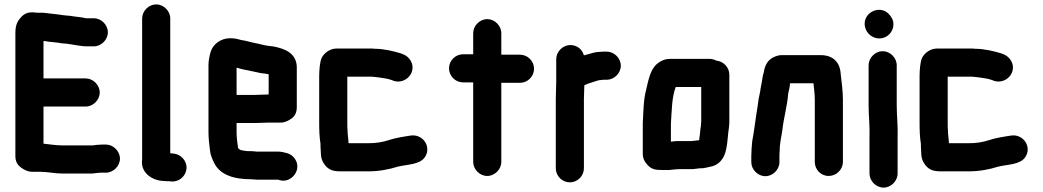

<svg xmlns="http://www.w3.org/2000/svg" viewBox="-20 -745 4747 874"><path d="M407 -662H371C352 -667 320 -669 298 -673L276 -675C261 -676 252 -679 238 -680C218 -682 198 -685 177 -687H149C141 -688 133 -689 125 -689C106 -689 90 -682 77 -668C56 -645 50 -628 50 -591V-34C50 -12 58 5 76 18C94 31 110 37 125 37H162C197 37 229 45 264 45H399C408 44 417 43 425 42C428 42 432 42 437 41H462C496 41 526 11 526 -23C526 -57 496 -87 462 -87H453C445 -87 437 -87 429 -86C417 -86 408 -83 397 -83H266C236 -83 207 -88 178 -91V-260H370C404 -260 434 -290 434 -324C434 -358 404 -388 370 -388H178V-558H185L203 -555L223 -553L241 -551C255 -548 268 -547 284 -546C316 -542 345 -534 378 -534H407C441 -534 471 -564 471 -598C471 -632 441 -662 407 -662Z M627 -661V-19C618 38 670 79 730 79C736 80 742 80 749 80L760 81C796 84 826 56 829 23C832 -13 803 -43 770 -46L759 -47C758 -47 756 -47 755 -48V-661C755 -695 725 -725 691 -725C657 -725 627 -695 627 -661Z M1141 -313H1057V-437C1071 -433 1088 -428 1103 -426C1124 -422 1147 -416 1168 -412L1186 -410L1203 -407V-315C1190 -315 1156 -313 1141 -313ZM1153 73H1246L1253 75C1291 86 1323 58 1331 30C1342 -8 1315 -41 1286 -48C1273 -51 1261 -55 1245 -55H1147C1139 -56 1131 -57 1122 -57H1108C1092 -59 1063 -59 1063 -77C1060 -96 1057 -119 1057 -143V-185H1141C1156 -185 1189 -187 1203 -187H1256C1271 -186 1287 -192 1305 -204C1323 -216 1331 -234 1331 -257V-441C1329 -503 1277 -524 1222 -534L1204 -536C1185 -538 1170 -543 1151 -547C1126 -551 1101 -560 1077 -563C1060 -568 1047 -571 1028 -571C984 -571 949 -543 939 -509C934 -494 929 -468 929 -449V-142C929 -114 933 -84 936 -60C937 -42 947 -19 954 -5C980 50 1042 71 1123 71C1132 71 1143 73 1153 73Z M1439 -90V-79C1439 -67 1441 -53 1441 -40C1442 -25 1447 -9 1459 6C1476 28 1496 35 1530 35H1656C1706 35 1752 26 1789 14C1834 3 1889 5 1913 -28C1947 -76 1905 -136 1850 -128C1817 -123 1778 -117 1749 -107C1722 -98 1692 -93 1656 -93H1567C1566 -97 1566 -101 1566 -104C1565 -118 1562 -136 1562 -154C1561 -163 1561 -174 1561 -187V-396H1665C1671 -396 1676 -396 1680 -395C1683 -395 1687 -395 1692 -394L1708 -392C1725 -390 1748 -386 1762 -381L1772 -377C1811 -365 1844 -389 1854 -416C1868 -455 1842 -488 1815 -498L1805 -502C1772 -512 1727 -523 1686 -523C1681 -524 1675 -524 1668 -524H1511C1481 -524 1454 -502 1444 -481C1436 -463 1433 -426 1433 -398V-187C1433 -151 1434 -121 1439 -90Z M2134 -594V-498H2088C2053 -498 2024 -469 2024 -434C2024 -399 2053 -370 2088 -370H2134V-8C2134 26 2164 56 2198 56C2232 56 2262 26 2262 -8V-368H2347C2382 -368 2411 -397 2411 -432C2411 -467 2382 -496 2347 -496H2262V-594C2262 -628 2232 -658 2198 -658C2164 -658 2134 -628 2134 -594Z M2806 -446C2806 -480 2776 -510 2742 -510H2732C2725 -510 2718 -510 2712 -509C2703 -509 2693 -508 2682 -505C2667 -500 2653 -498 2638 -493C2631 -519 2608 -540 2576 -540C2542 -540 2512 -510 2512 -476V-374C2512 -350 2510 -319 2510 -293V21C2510 56 2539 85 2574 85C2609 85 2638 56 2638 21V-295C2638 -314 2640 -341 2640 -357C2650 -362 2664 -367 2675 -370C2688 -374 2704 -381 2718 -381C2723 -382 2727 -382 2732 -382H2742C2776 -382 2806 -412 2806 -446Z M3127 -103H3067C3058 -103 3047 -102 3034 -100V-182C3038 -241 3038 -303 3056 -349H3172V-190C3171 -183 3171 -179 3171 -176L3168 -155L3166 -133L3163 -112V-107C3160 -106 3157 -106 3154 -106C3145 -105 3135 -103 3127 -103ZM3071 25H3127C3134 25 3142 24 3150 23L3166 21H3177C3191 20 3210 14 3222 12C3243 6 3260 -7 3272 -28C3286 -52 3290 -87 3293 -119L3295 -141C3297 -158 3299 -164 3300 -186V-405C3300 -439 3273 -466 3241 -469C3231 -474 3221 -477 3210 -477H3029C3009 -477 2990 -470 2973 -456C2941 -431 2932 -383 2921 -335C2909 -291 2909 -237 2906 -185V-43C2906 -27 2912 -11 2926 4C2945 26 2963 29 2997 29H3020C3035 29 3054 25 3071 25Z M3528 -7V-34C3528 -39 3528 -46 3529 -57C3529 -91 3536 -117 3541 -150C3547 -208 3564 -263 3568 -320C3571 -335 3576 -349 3576 -365C3577 -365 3577 -365 3577 -366H3683C3685 -342 3689 -319 3689 -292V-8C3689 27 3717 56 3752 56C3787 56 3817 27 3817 -8V-291C3817 -331 3811 -372 3807 -408C3804 -462 3772 -494 3716 -494H3542C3529 -495 3515 -491 3500 -484C3476 -472 3461 -448 3457 -416C3452 -401 3450 -388 3448 -372C3446 -360 3442 -345 3441 -332L3439 -322C3437 -314 3435 -304 3433 -293L3429 -263C3420 -212 3414 -153 3404 -101C3402 -84 3400 -51 3400 -34V-7C3400 27 3430 57 3464 57C3498 57 3528 27 3528 -7Z M3934 -448V-265C3934 -217 3940 -168 3938 -122V45C3938 79 3968 109 4002 109C4036 109 4066 79 4066 45V-122C4068 -169 4062 -217 4062 -265V-448C4062 -482 4032 -512 3998 -512C3964 -512 3934 -482 3934 -448ZM3983 -570C4018 -570 4047 -599 4047 -634C4047 -654 4038 -669 4025 -682C3987 -722 3916 -692 3916 -637C3916 -600 3946 -570 3983 -570Z M4172 -90V-79C4172 -67 4174 -53 4174 -40C4175 -25 4180 -9 4192 6C4209 28 4229 35 4263 35H4389C4439 35 4485 26 4522 14C4567 3 4622 5 4646 -28C4680 -76 4638 -136 4583 -128C4550 -123 4511 -117 4482 -107C4455 -98 4425 -93 4389 -93H4300C4299 -97 4299 -101 4299 -104C4298 -118 4295 -136 4295 -154C4294 -163 4294 -174 4294 -187V-396H4398C4404 -396 4409 -396 4413 -395C4416 -395 4420 -395 4425 -394L4441 -392C4458 -390 4481 -386 4495 -381L4505 -377C4544 -365 4577 -389 4587 -416C4601 -455 4575 -488 4548 -498L4538 -502C4505 -512 4460 -523 4419 -523C4414 -524 4408 -524 4401 -524H4244C4214 -524 4187 -502 4177 -481C4169 -463 4166 -426 4166 -398V-187C4166 -151 4167 -121 4172 -90Z"/></svg>

Font: Electronic
Style: SuThk
Weight: 900
Version: Version 1.011